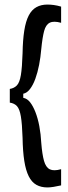

<svg xmlns="http://www.w3.org/2000/svg" viewBox="-20 -725 299 842"><path d="M23 -275V-335Q42 -338 54 -350.5Q66 -363 71.5 -395.5Q77 -428 79 -492Q80 -550 86.5 -591Q93 -632 106 -657Q119 -682 139.5 -693.5Q160 -705 188 -705Q201 -705 216 -703Q231 -701 248 -696V-625Q216 -634 198.5 -625.5Q181 -617 173.5 -589Q166 -561 161 -510Q158 -474 151.5 -440.5Q145 -407 135 -379.5Q125 -352 111.5 -334.5Q98 -317 82 -314V-296Q99 -293 112 -276.5Q125 -260 135.5 -233Q146 -206 152.5 -171.5Q159 -137 161 -98Q165 -48 173 -19.5Q181 9 198.5 17.5Q216 26 248 17V88Q231 92 215 94.5Q199 97 188 97Q160 97 139.5 85.5Q119 74 106 48Q93 22 86.5 -19.5Q80 -61 79 -120Q77 -182 71.5 -214.5Q66 -247 54.5 -259.5Q43 -272 23 -275Z"/></svg>

Font: Bricolage Grotesque 36pt Condensed
Style: Regular
Weight: 400
Width: 3
Designer: Mathieu Triay
Foundry: Atelier Triay
Version: Version 1.001;gftools[0.9.33.dev8+g029e19f]